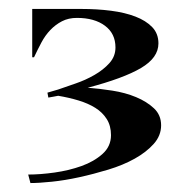

<svg xmlns="http://www.w3.org/2000/svg" viewBox="-20 -825 395 429"><path d="M43 -435Q70 -435 102 -439.5Q134 -444 162 -454Q190 -464 209 -481Q228 -498 228 -523Q228 -544 218.5 -559Q209 -574 193 -584Q177 -594 155.5 -600.5Q134 -607 110 -611Q105 -610 99.5 -609Q94 -608 88 -607L86 -618L110 -625Q127 -631 149 -638.5Q171 -646 191 -657.5Q211 -669 224.5 -684Q238 -699 238 -719Q238 -750 214.5 -767.5Q191 -785 152 -785Q133 -785 118.5 -777.5Q104 -770 92.5 -758Q81 -746 72.5 -730Q64 -714 56 -697H52V-805H162Q197 -805 228 -801Q259 -797 282.5 -788Q306 -779 320 -764.5Q334 -750 334 -728Q334 -696 295 -673Q256 -650 176 -629Q202 -627 231 -622.5Q260 -618 284 -608Q308 -598 324 -583Q340 -568 340 -545Q340 -522 323.5 -503.5Q307 -485 281 -470.5Q255 -456 222 -446Q189 -436 157 -429Q125 -422 96 -419Q67 -416 48 -416Z"/></svg>

Font: Bluu Next Cyrillic
Style: Bold
Weight: 700
Designer: Igor Stepanchenko
Foundry: Igor Stepanchenko
Version: Version 1.000